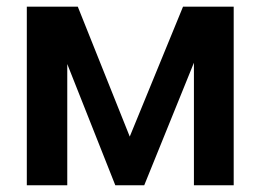

<svg xmlns="http://www.w3.org/2000/svg" viewBox="-20 -550 772 570"><path d="M523.4 -530.3H673.8V0H555.7V-363.8L408.2 0H322.3L179.7 -359.9V0H59.6V-530.3H210.9L365.2 -144.5Z"/></svg>

Font: Pretendard GOV SemiBold
Style: Regular
Weight: 600
Designer: Base glyphs from Inter by Rasmus Andersson; Hangeul glyphs from Noto Sans CJK(Source Han Sans) by Jang Soo-young and Kan
Foundry: Kil Hyung-jin
Version: Version 1.309